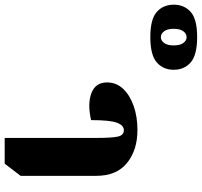

<svg xmlns="http://www.w3.org/2000/svg" viewBox="-357 -815 862 820"><g transform="rotate(90 74.0 -405.0)"><path d="M-178 -616Q-254 -616 -285 -643.5Q-316 -671 -316 -716Q-316 -761 -285 -788.5Q-254 -816 -178 -816Q-101 -816 -69.5 -788.5Q-38 -761 -38 -716Q-38 -671 -69.5 -643.5Q-101 -616 -178 -616ZM-177 -661Q-163 -661 -152.5 -675Q-142 -689 -142 -716Q-142 -743 -152.5 -757Q-163 -771 -177 -771Q-192 -771 -202.5 -757Q-213 -743 -213 -716Q-213 -689 -202.5 -675Q-192 -661 -177 -661ZM253 6V-389Q253 -450 247.5 -476.5Q242 -503 220 -503Q199 -503 188 -473Q177 -443 177 -363Q107 -347 61.5 -364.5Q16 -382 16 -431Q16 -471 43.5 -500Q71 -529 117 -545Q163 -561 219 -561Q305 -561 360 -516.5Q415 -472 415 -385V-62L363 6Z"/></g></svg>

Font: Noto Serif Thai ExtraCondensed Black
Style: Regular
Weight: 900
Width: 2
Designer: Monotype Design Team
Foundry: Monotype Imaging Inc.
Version: Version 2.002; ttfautohint (v1.8.4.7-5d5b)